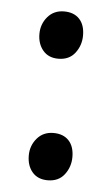

<svg xmlns="http://www.w3.org/2000/svg" viewBox="-41 -482 304 524"><g transform="rotate(5 110.5 -220.5)"><path d="M109 11Q82 11 67 -6.5Q52 -24 52 -52Q52 -79 69 -99Q86 -119 114 -119Q141 -119 156 -103Q171 -87 171 -58Q171 -31 155 -10Q139 11 109 11ZM109 -322Q82 -322 67 -340Q52 -358 52 -385Q52 -412 69 -432Q86 -452 114 -452Q141 -452 156 -436Q171 -420 171 -391Q171 -364 155 -343Q139 -322 109 -322Z"/></g></svg>

Font: Faustina Light
Style: Regular
Weight: 400
Version: Version 1.200